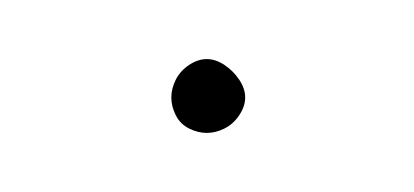

<svg xmlns="http://www.w3.org/2000/svg" viewBox="-20 -1143 140 65"><path d="M38 -1110Q38 -1107 39.5 -1104Q41 -1101 44 -1099.5Q47 -1098 50 -1098Q53 -1098 56 -1099.5Q59 -1101 61 -1104Q63 -1107 63 -1110Q63 -1113 61 -1116Q59 -1119 56 -1121Q53 -1123 50 -1123Q47 -1123 44 -1121Q41 -1119 39.5 -1116Q38 -1113 38 -1110Z"/></svg>

Font: Linefont Thin
Style: Regular
Weight: 100
Monospace: yes
Version: Version 3.002;gftools[0.9.33]